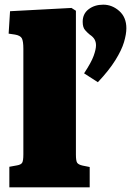

<svg xmlns="http://www.w3.org/2000/svg" viewBox="-20 -802 570 822"><path d="M20 0V-88L53 -94Q70 -97 75 -105.5Q80 -114 80 -141V-593Q80 -626 73.5 -638Q67 -650 44 -654L17 -658L23 -754L286 -768L305 -756V-140Q305 -113 310.5 -105Q316 -97 334 -93L364 -87V0ZM399 -450 340 -488Q371 -535 381 -563Q391 -591 391 -608Q391 -622 385 -633Q379 -644 364 -654Q354 -662 344 -673.5Q334 -685 334 -709Q334 -743 359.5 -762.5Q385 -782 422 -782Q460 -782 490.5 -755Q521 -728 521 -681Q521 -656 511 -622Q501 -588 474 -544.5Q447 -501 399 -450Z"/></svg>

Font: Literata 18pt Black
Style: Regular
Weight: 900
Designer: Latin by Veronika Burian and Jose Scaglione. Greek by Irene Vlachou. Cyrillic by Vera Evstafieva.
Foundry: TypeTogether
Version: Version 3.103;gftools[0.9.29]